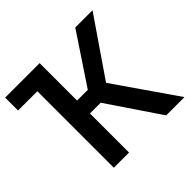

<svg xmlns="http://www.w3.org/2000/svg" viewBox="-170 -882 1063 1063"><g transform="rotate(-45 362.0 -350.0)"><path d="M0 -700H271L270 -699V-407H354L549 -700H684L453 -363L704 0H561L354 -306H270V0H151V-599H0Z"/></g></svg>

Font: Golos UI Medium
Style: Regular
Weight: 500
Designer: A.Korolkova, Vitaly Kuzmin
Foundry: ParaType Ltd
Version: Version 2.000